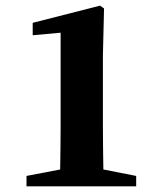

<svg xmlns="http://www.w3.org/2000/svg" viewBox="-20 -661 569 681"><path d="M74 0V-37L210 -63H331L463 -37V0ZM191 0Q193 -31 193.5 -66.5Q194 -102 194.5 -138.5Q195 -175 195 -209V-545L96 -536V-580L335 -641L349 -631L345 -465V-209Q345 -175 345.5 -138.5Q346 -102 346.5 -66.5Q347 -31 349 0Z"/></svg>

Font: Source Serif 4 36pt
Style: Bold
Weight: 700
Designer: Frank Grießhammer
Foundry: Adobe Systems Incorporated
Version: Version 4.004;hotconv 1.0.116;makeotfexe 2.5.65601